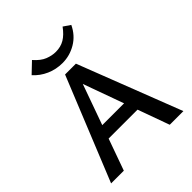

<svg xmlns="http://www.w3.org/2000/svg" viewBox="-237 -1012 1153 1153"><g transform="rotate(-45 339.0 -436.0)"><path d="M530 0 313 -601H355L140 0H32L299 -658H391L646 0ZM150 -201 181 -285H469L514 -201ZM337 -717Q283 -717 235.5 -738Q188 -759 154 -797L220 -860Q255 -820 289.5 -806.5Q324 -793 356 -793Q398 -793 430 -812Q462 -831 492 -872L536 -842Q507 -781 453 -749Q399 -717 337 -717Z"/></g></svg>

Font: Ysabeau Infant SemiBold
Style: Regular
Weight: 600
Designer: Christian Thalmann (Catharsis Fonts)
Version: Version 2.002; featfreeze: ss01,ss02,lnum